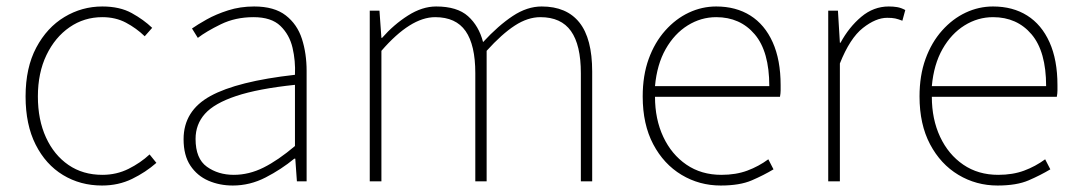

<svg xmlns="http://www.w3.org/2000/svg" viewBox="-20 -560 3328 593"><path d="M295 13Q228 13 174.5 -19.5Q121 -52 90 -113.5Q59 -175 59 -262Q59 -351 92 -413Q125 -475 179 -507.5Q233 -540 296 -540Q350 -540 387 -519.5Q424 -499 450 -474L427 -448Q401 -473 369 -490Q337 -507 296 -507Q240 -507 195 -476Q150 -445 123.5 -390Q97 -335 97 -262Q97 -190 122 -135.5Q147 -81 191.5 -50.5Q236 -20 296 -20Q340 -20 377 -38.5Q414 -57 442 -83L463 -57Q430 -28 388 -7.5Q346 13 295 13Z M699 13Q658 13 623.5 -2Q589 -17 568 -48.5Q547 -80 547 -130Q547 -218 630 -263.5Q713 -309 891 -329Q893 -372 883.5 -412.5Q874 -453 846 -480Q818 -507 763 -507Q707 -507 662 -485Q617 -463 591 -443L573 -472Q590 -484 618.5 -500Q647 -516 684.5 -528Q722 -540 765 -540Q827 -540 862.5 -512.5Q898 -485 912.5 -440Q927 -395 927 -341V0H897L892 -70H889Q849 -37 800.5 -12Q752 13 699 13ZM702 -20Q749 -20 794 -42.5Q839 -65 891 -109V-298Q777 -286 709.5 -263.5Q642 -241 613 -208.5Q584 -176 584 -131Q584 -70 619 -45Q654 -20 702 -20Z M1122 0V-527H1152L1158 -443H1160Q1196 -484 1240 -512Q1284 -540 1327 -540Q1392 -540 1425.5 -510Q1459 -480 1472 -430Q1519 -481 1563.5 -510.5Q1608 -540 1653 -540Q1730 -540 1769.5 -490.5Q1809 -441 1809 -339V0H1774V-334Q1774 -421 1743.5 -464Q1713 -507 1649 -507Q1610 -507 1570 -481Q1530 -455 1483 -403V0H1448V-334Q1448 -421 1418 -464Q1388 -507 1324 -507Q1286 -507 1244.5 -481Q1203 -455 1158 -403V0Z M2206 13Q2140 13 2085 -20Q2030 -53 1997.5 -114.5Q1965 -176 1965 -262Q1965 -327 1983.5 -378Q2002 -429 2034.5 -465.5Q2067 -502 2107.5 -521Q2148 -540 2192 -540Q2253 -540 2297.5 -512Q2342 -484 2366.5 -429.5Q2391 -375 2391 -297Q2391 -289 2391 -280.5Q2391 -272 2389 -261H2003Q2003 -192 2028.5 -137.5Q2054 -83 2100 -51.5Q2146 -20 2208 -20Q2253 -20 2288 -33Q2323 -46 2353 -68L2369 -37Q2339 -19 2302 -3Q2265 13 2206 13ZM2003 -294H2356Q2356 -401 2311 -454Q2266 -507 2192 -507Q2145 -507 2104 -481.5Q2063 -456 2036 -408.5Q2009 -361 2003 -294Z M2538 0V-527H2568L2574 -428H2576Q2602 -476 2640 -508Q2678 -540 2725 -540Q2739 -540 2751 -538Q2763 -536 2776 -529L2767 -496Q2754 -501 2745 -503Q2736 -505 2720 -505Q2685 -505 2645 -473.5Q2605 -442 2574 -364V0Z M3061 13Q2995 13 2940 -20Q2885 -53 2852.5 -114.5Q2820 -176 2820 -262Q2820 -327 2838.5 -378Q2857 -429 2889.5 -465.5Q2922 -502 2962.5 -521Q3003 -540 3047 -540Q3108 -540 3152.5 -512Q3197 -484 3221.5 -429.5Q3246 -375 3246 -297Q3246 -289 3246 -280.5Q3246 -272 3244 -261H2858Q2858 -192 2883.5 -137.5Q2909 -83 2955 -51.5Q3001 -20 3063 -20Q3108 -20 3143 -33Q3178 -46 3208 -68L3224 -37Q3194 -19 3157 -3Q3120 13 3061 13ZM2858 -294H3211Q3211 -401 3166 -454Q3121 -507 3047 -507Q3000 -507 2959 -481.5Q2918 -456 2891 -408.5Q2864 -361 2858 -294Z"/></svg>

Font: Noto Sans JP Thin Thin
Style: Regular
Weight: 250
Version: Version 2.004-H2;hotconv 1.0.118;makeotfexe 2.5.65603